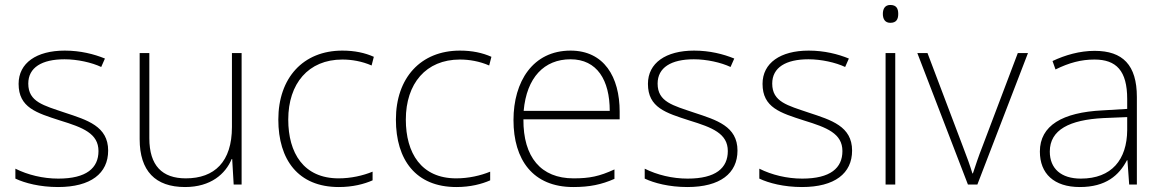

<svg xmlns="http://www.w3.org/2000/svg" viewBox="-20 -744 4685 774"><path d="M416 -137C416 -235 332 -260 241 -290C156 -319 94 -333 94 -407C94 -472 149 -505 240 -505C292 -505 350 -492 388 -474L403 -508C359 -526 304 -540 241 -540C127 -540 55 -490 55 -406C55 -310 127 -289 223 -258C314 -230 377 -206 377 -135C377 -67 329 -24 215 -24C153 -24 92 -39 42 -64V-24C80 -6 141 10 214 10C346 10 416 -45 416 -137Z M954 -530H915V-232C915 -92 845 -25 729 -25C634 -25 582 -76 582 -187V-530H543V-183C543 -55 606 10 726 10C830 10 889 -43 914 -103H916L922 0H954Z M1346 10C1402 10 1448 -2 1482 -17V-52C1443 -36 1395 -25 1345 -25C1204 -25 1142 -127 1142 -262C1142 -407 1223 -504 1360 -504C1398 -504 1439 -497 1478 -480L1487 -515C1451 -531 1410 -540 1360 -540C1202 -540 1102 -430 1102 -262C1102 -100 1182 10 1346 10Z M1820 10C1876 10 1922 -2 1956 -17V-52C1917 -36 1869 -25 1819 -25C1678 -25 1616 -127 1616 -262C1616 -407 1697 -504 1834 -504C1872 -504 1913 -497 1952 -480L1961 -515C1925 -531 1884 -540 1834 -540C1676 -540 1576 -430 1576 -262C1576 -100 1656 10 1820 10Z M2280 -540C2128 -540 2050 -415 2050 -260C2050 -100 2128 10 2291 10C2357 10 2405 0 2457 -23V-61C2396 -33 2357 -25 2292 -25C2161 -25 2089 -110 2090 -263H2478V-294C2478 -434 2415 -540 2280 -540ZM2280 -505C2387 -505 2438 -421 2438 -297H2091C2103 -432 2174 -505 2280 -505Z M2953 -137C2953 -235 2869 -260 2778 -290C2693 -319 2631 -333 2631 -407C2631 -472 2686 -505 2777 -505C2829 -505 2887 -492 2925 -474L2940 -508C2896 -526 2841 -540 2778 -540C2664 -540 2592 -490 2592 -406C2592 -310 2664 -289 2760 -258C2851 -230 2914 -206 2914 -135C2914 -67 2866 -24 2752 -24C2690 -24 2629 -39 2579 -64V-24C2617 -6 2678 10 2751 10C2883 10 2953 -45 2953 -137Z M3415 -137C3415 -235 3331 -260 3240 -290C3155 -319 3093 -333 3093 -407C3093 -472 3148 -505 3239 -505C3291 -505 3349 -492 3387 -474L3402 -508C3358 -526 3303 -540 3240 -540C3126 -540 3054 -490 3054 -406C3054 -310 3126 -289 3222 -258C3313 -230 3376 -206 3376 -135C3376 -67 3328 -24 3214 -24C3152 -24 3091 -39 3041 -64V-24C3079 -6 3140 10 3213 10C3345 10 3415 -45 3415 -137Z M3569 -724C3548 -724 3539 -709 3539 -688C3539 -667 3548 -652 3569 -652C3594 -652 3601 -667 3601 -688C3601 -709 3594 -724 3569 -724ZM3589 -530H3550V0H3589Z M3882 0H3920L4124 -530H4083L3941 -155C3924 -112 3913 -78 3902 -45H3900C3890 -78 3878 -111 3861 -155L3719 -530H3678Z M4393 -539C4332 -539 4274 -522 4223 -498L4235 -464C4290 -491 4338 -504 4392 -504C4480 -504 4524 -459 4524 -345V-305L4424 -299C4263 -291 4172 -238 4172 -133C4172 -44 4229 10 4333 10C4438 10 4491 -37 4523 -98H4525L4532 0H4563V-353C4563 -482 4506 -539 4393 -539ZM4428 -268 4524 -272V-219C4523 -101 4462 -24 4337 -24C4258 -24 4212 -64 4212 -133C4212 -221 4292 -261 4428 -268Z"/></svg>

Font: Noto Sans Cherokee ExtraLight
Style: Regular
Weight: 200
Designer: Monotype Design Team
Foundry: Monotype Imaging Inc.
Version: Version 2.001